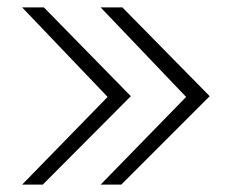

<svg xmlns="http://www.w3.org/2000/svg" viewBox="-20 -501 640 521"><path d="M312 -481 549 -240 309 0H253L485 -238L253 -481ZM99 -481 335 -240 96 0H40L272 -238L40 -481Z"/></svg>

Font: Red Hat Mono VF Light
Style: Regular
Weight: 300
Monospace: yes
Designer: Pentagram, MCKL
Foundry: Pentagram, MCKL
Version: Version 1.023